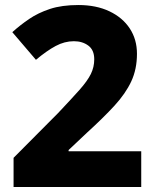

<svg xmlns="http://www.w3.org/2000/svg" viewBox="-20 -744 623 764"><path d="M542 0H34V-116L211 -294Q264 -350 296 -386Q328 -422 341.5 -449.5Q355 -477 355 -508Q355 -545 331.5 -562.5Q308 -580 274 -580Q237 -580 201.5 -561Q166 -542 123 -506L29 -616Q60 -644 96 -668.5Q132 -693 179 -708.5Q226 -724 292 -724Q363 -724 415.5 -699Q468 -674 496.5 -630.5Q525 -587 525 -530Q525 -469 502.5 -420.5Q480 -372 435.5 -323.5Q391 -275 325 -215L253 -147V-142H542Z"/></svg>

Font: Noto Sans Cherokee ExtraBold
Style: Regular
Weight: 800
Designer: Monotype Design Team
Foundry: Monotype Imaging Inc.
Version: Version 2.001; ttfautohint (v1.8.4.7-5d5b)